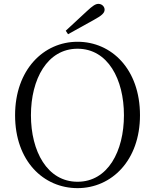

<svg xmlns="http://www.w3.org/2000/svg" viewBox="-20 -958 802 993"><path d="M320 -799 332 -781C378 -806 423 -831 467 -856C508 -878 521 -892 521 -908C521 -924 507 -938 489 -938C474 -938 459 -928 429 -900C396 -869 357 -834 320 -799ZM381 15C557 15 704 -128 704 -362C704 -600 557 -742 381 -742C205 -742 58 -597 58 -362C58 -125 205 15 381 15ZM381 -18C224 -18 140 -176 140 -362C140 -548 224 -706 381 -706C538 -706 621 -548 621 -362C621 -176 538 -18 381 -18Z"/></svg>

Font: Noto Serif TC Light
Style: Regular
Weight: 300
Designer: Ryoko NISHIZUKA 西塚涼子 (kana & ideographs); Frank Grießhammer (Latin, Greek & Cyrillic); Wenlong ZHANG 张文龙 (bopomofo); San
Foundry: Adobe
Version: Version 2.001;hotconv 1.1.0;makeotfexe 2.6.0